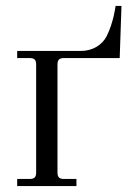

<svg xmlns="http://www.w3.org/2000/svg" viewBox="-20 -628 466 648"><path d="M38 0H238V-24H196C180 -24 174 -30 174 -46V-410C174 -426 180 -432 196 -432H384L390 -608H370C370 -608 364 -554 340 -506C325 -477 294 -456 252 -456H38V-432H80C96 -432 102 -426 102 -410V-46C102 -30 96 -24 80 -24H38Z"/></svg>

Font: Old Standard
Style: Regular
Weight: 400
Designer: Alexey Kryukov <alexios@thessalonica.org.ru>
Version: Version 2.0